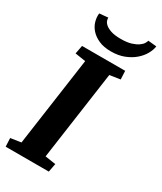

<svg xmlns="http://www.w3.org/2000/svg" viewBox="-216 -935 852 1011"><g transform="rotate(30 210.5 -429.5)"><path d="M-2 -51.3 61.5 -61 137.7 -599.6 73.7 -609.4 83.5 -660.6H345.7L348.1 -609.4L284.2 -599.6L208 -61L272.5 -51.3L262.7 0H0.5ZM423.3 -854Q420.4 -831.1 406.2 -805.9Q392.1 -780.8 367.7 -759.8Q343.3 -738.8 308.6 -725.1Q273.9 -711.4 229.5 -711.4Q185.1 -711.4 154.5 -725.1Q124 -738.8 105.5 -759.8Q86.9 -780.8 80.1 -805.9Q73.2 -831.1 76.2 -854L128.9 -858.9Q127.9 -853 131.1 -842Q134.3 -831.1 146 -820.6Q157.7 -810.1 180.4 -802.2Q203.1 -794.4 241.2 -794.4Q279.3 -794.4 304 -802.2Q328.6 -810.1 343.5 -820.6Q358.4 -831.1 364.7 -842Q371.1 -853 372.1 -858.9Z"/></g></svg>

Font: Noticia Text
Style: Bold Italic
Weight: 700
Italic angle: -8°
Designer: JM Sole
Foundry: JM Sole
Version: Version 1.003